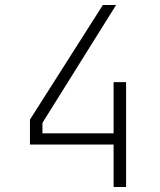

<svg xmlns="http://www.w3.org/2000/svg" viewBox="-20 -749 640 769"><path d="M485 0H435V-170H100V-270L392 -729H445L150 -257V-215H435V-420H485Z"/></svg>

Font: JetBrains Mono Extra Light
Style: Regular
Weight: 200
Monospace: yes
Designer: Philipp Nurullin, Konstantin Bulenkov
Foundry: JetBrains
Version: 2.002